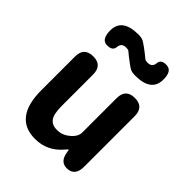

<svg xmlns="http://www.w3.org/2000/svg" viewBox="-234 -962 1106 1106"><g transform="rotate(45 318.5 -409.5)"><path d="M246 14Q73 14 73 -210V-485Q73 -560 147 -560Q220 -560 220 -485V-229Q220 -165 238.5 -138.5Q257 -112 298 -112Q332 -112 357.5 -128Q383 -144 397 -163Q412 -182 412 -206V-485Q412 -560 486 -560Q559 -560 559 -485V-73Q559 0 500 4Q440 8 430 -65L429 -72Q428 -80 426 -80Q424 -80 411 -65Q345 14 246 14ZM396 -652Q368 -652 354 -660Q340 -668 319 -684Q297 -700 267 -725Q262 -730 245 -730Q208 -730 205 -694.5Q202 -659 155 -661Q109 -663 110 -738Q112 -833 242 -833Q270 -833 283.5 -825Q297 -817 319 -801Q341 -785 371 -760Q377 -755 394 -755Q430 -755 433 -790.5Q436 -826 483 -823Q529 -820 527 -746Q524 -652 396 -652Z"/></g></svg>

Font: Resource Han Rounded KR
Style: Bold
Weight: 700
Designer: Cyano Hao (round all glyphs); Ryoko NISHIZUKA 西塚涼子 (kana, bopomofo & ideographs); Paul D. Hunt (Latin, Greek & Cyrillic)
Foundry: Cyano Hao
Version: 0.990